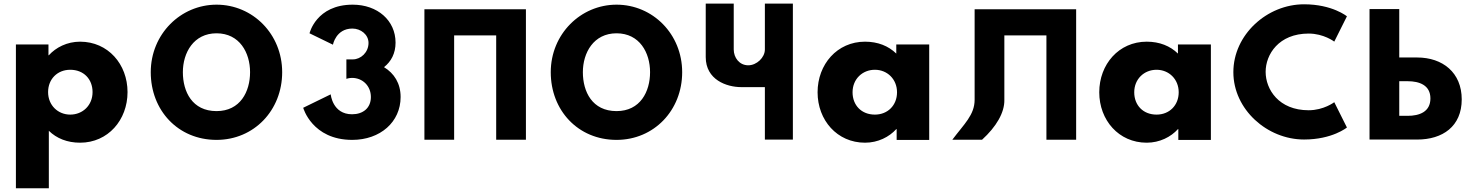

<svg xmlns="http://www.w3.org/2000/svg" viewBox="-20 -752 7943 1032"><path d="M477.5 -257C477.5 -186 424.5 -136 357.5 -136C291.5 -136 238.5 -186 238.5 -257C238.5 -327 288.5 -377 357.5 -377C429.5 -377 477.5 -327 477.5 -257ZM665.5 -257C665.5 -407 560.5 -528 410.5 -528C340.5 -528 280.5 -497 242.5 -455H240.5V-513H65.5V260H242.5V-49C284.5 -8 341.5 15 410.5 15C560.5 15 665.5 -107 665.5 -257Z M962.9 -363.9C962.9 -468.5 1020.7 -573 1143.9 -573C1268 -573 1324.1 -468.5 1324.1 -363.9C1324.1 -259.4 1271.4 -154.8 1143.9 -154.8C1013 -154.8 962.9 -259.4 962.9 -363.9ZM790.3 -363.9C790.3 -159.1 936.5 -0.1 1143.9 -0.1C1345.4 -0.1 1496.7 -159.1 1496.7 -363.9C1496.7 -568.8 1338.6 -726.9 1143.9 -726.9C951 -726.9 790.3 -568.8 790.3 -363.9Z M1769.5 -511.8C1769.5 -511.8 1785.7 -598.5 1874 -598.5C1919.1 -598.5 1960.8 -566.2 1960.8 -521.2C1960.8 -470.2 1919.1 -432.8 1876.6 -432.8H1841.8V-328.2C1841.8 -328.2 1855.3 -333.3 1872.3 -333.3C1928.5 -333.3 1973.5 -290.8 1973.5 -230.5C1973.5 -171 1931 -137.8 1872.3 -137.8C1767 -137.8 1757.6 -244.9 1757.6 -244.9L1609.7 -172.7C1609.7 -172.7 1657.3 -0.1 1873.2 -0.1C2023.7 -0.1 2133.3 -96.2 2133.3 -230.5C2133.3 -304.4 2098.5 -358 2044 -391.1C2082.3 -420.9 2106.1 -465.1 2106.1 -522.9C2106.1 -641.9 2009.2 -726.9 1875.8 -726.9C1679.4 -726.9 1643.7 -573 1643.7 -573Z M2261.2 -702.1V-0.9H2421V-561.9H2647V-0.9H2806.8V-702.1Z M3112.9 -363.9C3112.9 -468.5 3170.7 -573 3293.9 -573C3418 -573 3474.1 -468.5 3474.1 -363.9C3474.1 -259.4 3421.4 -154.8 3293.9 -154.8C3163 -154.8 3112.9 -259.4 3112.9 -363.9ZM2940.3 -363.9C2940.3 -159.1 3086.5 -0.1 3293.9 -0.1C3495.4 -0.1 3646.7 -159.1 3646.7 -363.9C3646.7 -568.8 3488.6 -726.9 3293.9 -726.9C3101 -726.9 2940.3 -568.8 2940.3 -363.9Z M4241.7 -732.5H4091.2V-486C4091.2 -442.7 4047 -401 4002 -401C3953.5 -401 3923.8 -442.7 3923.8 -486V-732.5H3773.3V-445.2C3773.3 -323.7 3884.7 -283.7 3964.6 -283.7H4091.2V-1.5H4241.7Z M4562.5 -256C4562.5 -327 4615.5 -377 4682.5 -377C4748.5 -377 4801.5 -327 4801.5 -256C4801.5 -186 4751.5 -136 4682.5 -136C4610.5 -136 4562.5 -186 4562.5 -256ZM4374.5 -256C4374.5 -106 4479.5 15 4629.5 15C4699.5 15 4759.5 -16 4797.5 -58H4799.5V0H4974.5V-513H4797.5V-464C4755.5 -505 4698.5 -528 4629.5 -528C4479.5 -528 4374.5 -406 4374.5 -256Z M5218.6 -702.1H5764.3V-0.9H5604.5V-561.9H5378.4V-215.9C5380.1 -147.1 5335 -70.6 5258.5 -0.9H5098.7C5161.6 -85 5218.6 -134 5218.6 -215.9Z M6076.5 -256C6076.5 -327 6129.5 -377 6196.5 -377C6262.5 -377 6315.5 -327 6315.5 -256C6315.5 -186 6265.5 -136 6196.5 -136C6124.5 -136 6076.5 -186 6076.5 -256ZM5888.5 -256C5888.5 -106 5993.5 15 6143.5 15C6213.5 15 6273.5 -16 6311.5 -58H6313.5V0H6488.5V-513H6311.5V-464C6269.5 -505 6212.5 -528 6143.5 -528C5993.5 -528 5888.5 -406 5888.5 -256Z M7014 -159.4C6853.3 -159.4 6782.8 -271.6 6782.8 -365.9C6782.8 -459.4 6853.3 -571.6 7014 -571.6C7095.5 -571.6 7151.7 -528.3 7151.7 -528.3L7219.7 -664.3C7219.7 -664.3 7141.5 -728.9 6989.3 -728.9C6790.4 -728.9 6609.3 -565.7 6609.3 -364.2C6609.3 -163.6 6791.2 -2.1 6989.3 -2.1C7141.5 -2.1 7219.7 -66.7 7219.7 -66.7L7151.7 -202.7C7151.7 -202.7 7095.5 -159.4 7014 -159.4Z M7501 -315.5H7546.1C7609 -315.5 7668.5 -294.3 7668.5 -222.9C7668.5 -150.6 7609 -129.4 7546.1 -129.4H7501ZM7341.2 -1.9H7597.1C7733.9 -1.9 7836.8 -72.4 7836.8 -217.8C7836.8 -362.3 7733.9 -443 7597.1 -443H7501V-703.1H7341.2Z"/></svg>

Font: Sztylet
Style: Bd
Weight: 700
Foundry: Cannot Into Space Fonts, PlusOne Fonts
Version: Version 0.12